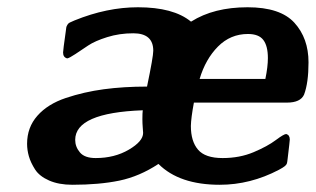

<svg xmlns="http://www.w3.org/2000/svg" viewBox="-20 -495 865 526"><path d="M54.2 -101.1Q54.2 -146 82.5 -178Q110.8 -210 160.4 -226.6Q210 -243.2 264.4 -250.5Q318.8 -257.8 382.8 -257.8Q399.9 -339.8 399.9 -356Q399.9 -403.8 345.2 -403.8Q307.1 -403.8 273.7 -393.3Q240.2 -382.8 221.7 -370.4Q203.1 -357.9 186.5 -346.9Q169.9 -335.9 164.1 -335Q152.8 -337.9 152.8 -351.1Q152.8 -356.9 160.2 -409.2Q161.1 -417 161.6 -419.9Q162.1 -422.9 164.6 -427Q167 -431.2 170.9 -433.1Q174.8 -435.1 184.1 -439Q272.9 -475.1 357.9 -475.1Q455.1 -475.1 502.9 -436H503.9Q565.9 -475.1 658.2 -475.1Q748 -475.1 786.6 -432.6Q825.2 -390.1 825.2 -324.2Q825.2 -268.1 813 -235.8Q803.2 -213.9 766.1 -213.9H511.2Q503.4 -171.9 502.9 -149.9Q502.9 -107.9 522.5 -85Q542 -62 589.8 -62Q636.7 -62 674.8 -78.1Q712.9 -94.2 735.4 -111.1Q757.8 -127.9 764.2 -127.9Q773.9 -125 773.9 -112.8Q773.9 -108.9 768.1 -61Q767.1 -51.3 766.1 -47.6Q765.1 -43.9 760.5 -40Q755.9 -36.1 744.1 -29.8Q666 11.2 582 11.2Q471.2 11.2 414.1 -45.9Q362.3 -11.7 307.1 -0.2Q252 11.2 178.2 11.2Q141.1 11.2 114.5 -0.5Q87.9 -12.2 75.9 -31Q64 -49.8 59.1 -66.9Q54.2 -84 54.2 -101.1ZM186 -111.8Q186 -92.8 199 -77.4Q211.9 -62 242.2 -62Q293.9 -62 333 -85Q372.1 -107.9 372.1 -130.9Q372.1 -132.8 371.1 -145Q370.1 -157.2 370.1 -168.9Q370.1 -185.1 371.1 -192.9Q186 -186 186 -111.8ZM526.9 -278.8H707Q713.9 -312 713.9 -335.9Q713.9 -369.1 701.4 -385.5Q689 -401.9 659.2 -401.9Q611.3 -401.9 577.1 -367.4Q543 -333 526.9 -278.8Z"/></svg>

Font: CMU Sans Serif
Style: BoldOblique
Weight: 700
Italic angle: -12°
Version: Version 0.7.0